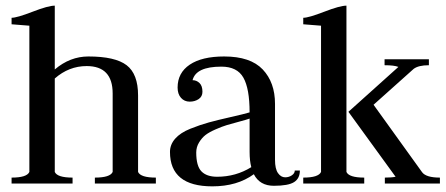

<svg xmlns="http://www.w3.org/2000/svg" viewBox="-20 -650 1578 680"><path d="M21 0V-21Q75 -21 84 -41V-559Q22 -564 21 -564V-587Q40 -587 95.5 -608.5Q151 -630 174 -630V-404Q228 -450 293 -450Q388 -450 428.5 -419Q469 -388 469 -312V-41Q478 -21 532 -21V0H316V-21Q370 -21 379 -41V-319Q379 -416 287 -416Q224 -416 174 -372V-41Q183 -21 237 -21V0Z M662 -366Q676 -366 686.5 -356Q697 -346 697 -325Q697 -308 683.5 -299Q670 -290 652 -290Q633 -290 621 -303.5Q609 -317 609 -340Q609 -392 652 -421Q695 -450 774 -450Q867 -450 910.5 -404Q954 -358 954 -282V-84Q954 -52 964.5 -37Q975 -22 990 -22Q1003 -22 1013.5 -29Q1024 -36 1024 -46H1042Q1042 -18 1021.5 -5Q1001 8 950 8Q900 8 879 -33Q820 10 732 10Q582 10 582 -112Q582 -138 600.5 -159Q619 -180 654 -194Q689 -208 720 -216.5Q751 -225 797.5 -235.5Q844 -246 864 -252Q864 -336 842 -375Q820 -414 764 -414Q674 -414 662 -366ZM870 -58Q864 -80 864 -112V-230Q853 -226 826.5 -219Q800 -212 783.5 -207Q767 -202 744 -192Q721 -182 708 -172Q695 -162 685 -145.5Q675 -129 675 -110Q675 -62 693.5 -43Q712 -24 749 -24Q815 -24 870 -58Z M1054 0V-21Q1108 -21 1117 -41V-559Q1055 -564 1054 -564V-587Q1073 -587 1128.5 -608.5Q1184 -630 1207 -630V-41Q1216 -21 1270 -21V0ZM1343 0V-21Q1367 -21 1381 -24L1214 -254L1391 -413Q1376 -419 1342 -419V-440H1499V-419Q1462 -419 1445 -406L1303 -279L1475 -40Q1489 -21 1538 -21V0Z"/></svg>

Font: Judson
Style: Regular
Weight: 400
Version: Version 20110429